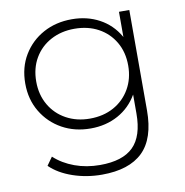

<svg xmlns="http://www.w3.org/2000/svg" viewBox="-81 -603 844 878"><g transform="rotate(-10 341.0 -164.0)"><path d="M323 198Q252 198 188 176Q124 154 84 115L111 77Q150 113 204.5 133Q259 153 322 153Q427 153 476.5 104Q526 55 526 -50V-195L536 -273L528 -351V-522H576V-56Q576 75 512.5 136.5Q449 198 323 198ZM309 -19Q235 -19 176.5 -51.5Q118 -84 83.5 -141.5Q49 -199 49 -273Q49 -348 83.5 -405Q118 -462 176.5 -494Q235 -526 309 -526Q380 -526 436.5 -495.5Q493 -465 526 -408.5Q559 -352 559 -273Q559 -195 526 -138Q493 -81 436.5 -50Q380 -19 309 -19ZM313 -64Q376 -64 424 -90.5Q472 -117 499.5 -164.5Q527 -212 527 -273Q527 -335 499.5 -382Q472 -429 424 -455Q376 -481 313 -481Q252 -481 203.5 -455Q155 -429 127.5 -382Q100 -335 100 -273Q100 -212 127.5 -164.5Q155 -117 203.5 -90.5Q252 -64 313 -64Z"/></g></svg>

Font: MOST Montserrat Light
Style: Regular
Weight: 300
Designer: Julieta Ulanovsky
Foundry: Julieta Ulanovsky
Version: Version 8.000;March 11, 2024;FontCreator 15.0.0.2926 64-bit